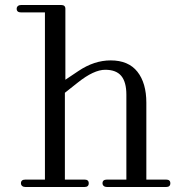

<svg xmlns="http://www.w3.org/2000/svg" viewBox="-20 -750 740 770"><path d="M64.9 -700.2Q46.9 -700.2 46.9 -714.8Q46.9 -721.7 51.8 -725.8Q56.6 -730 64.9 -730H225.1Q242.2 -730 242.2 -714.8V-430.2L293.9 -464.8Q357.4 -507.8 423.8 -507.8Q495.1 -507.8 531 -462.4Q566.9 -417 566.9 -337.9V-29.8H646Q663.1 -29.8 663.1 -15.1Q663.1 0 646 0H409.2Q400.9 0 396 -4.2Q391.1 -8.3 391.1 -15.1Q391.1 -29.8 409.2 -29.8H486.8V-370.1Q486.8 -420.9 466.3 -445.6Q445.8 -470.2 401.9 -470.2Q356.4 -470.2 292 -418.9L240.2 -377.9V-29.8H318.8Q335.9 -29.8 335.9 -15.1Q335.9 0 318.8 0H82Q73.7 0 68.8 -4.2Q64 -8.3 64 -15.1Q64 -29.8 82 -29.8H160.2V-700.2Z"/></svg>

Font: Director Light
Style: Regular
Weight: 100
Designer: Ange Degheest & May Jolivet & Justine Herbel
Foundry: Velvetyne Type Foundry
Version: Version 1.000;FEAKit 1.0